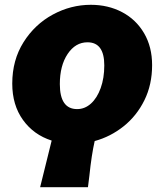

<svg xmlns="http://www.w3.org/2000/svg" viewBox="-20 -586 689 799"><path d="M414 -314Q414 -410 344 -410Q294 -410 261.5 -361.5Q229 -313 229 -236Q229 -132 301 -132Q333 -132 358.5 -155Q384 -178 399 -219.5Q414 -261 414 -314ZM195 -1Q120 -25 75.5 -87Q31 -149 31 -238Q31 -336 78 -410.5Q125 -485 200 -525.5Q275 -566 358 -566Q430 -566 488 -535.5Q546 -505 579.5 -448Q613 -391 613 -315Q613 -234 581 -169Q549 -104 494.5 -60.5Q440 -17 374 1Q361 58 352 145L346 193H147Z"/></svg>

Font: Nebula Sans Black
Style: Regular
Weight: 900
Italic angle: -9°
Designer: Paul D. Hunt for Adobe (as Source Sans)
Foundry: Nebula Entertainment & Broadcasting LLC
Version: Version 1.010